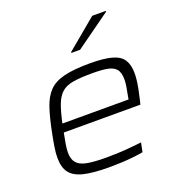

<svg xmlns="http://www.w3.org/2000/svg" viewBox="-134 -849 896 968"><g transform="rotate(-20 313.5 -365.5)"><path d="M287 8Q201 8 151 -4.5Q101 -17 79.5 -46Q58 -75 58 -126Q58 -151 63 -183Q68 -215 76 -254Q91 -330 108 -381Q125 -432 154 -462Q183 -492 235.5 -505Q288 -518 374 -518Q449 -518 492 -506Q535 -494 552.5 -466.5Q570 -439 570 -394Q570 -380 568 -360Q566 -340 561 -314Q556 -288 548 -255L543 -235H132Q126 -204 121.5 -178.5Q117 -153 117 -132Q117 -98 133 -78Q149 -58 187 -50.5Q225 -43 291 -43Q321 -43 355 -44.5Q389 -46 422.5 -49Q456 -52 481 -55L471 -6Q450 -2 418.5 1.5Q387 5 353 6.5Q319 8 287 8ZM141 -280H496L499 -298Q505 -328 508 -347Q511 -366 511 -382Q511 -420 495.5 -438Q480 -456 449 -461.5Q418 -467 369 -467Q305 -467 266 -460.5Q227 -454 204.5 -434Q182 -414 168 -377.5Q154 -341 141 -280ZM305 -599 306 -604 468 -739H541L540 -734L352 -599Z"/></g></svg>

Font: Saira Expanded Light
Style: Italic
Weight: 300
Width: 7
Italic angle: -12°
Designer: Hector Gatti with collaboration of the Omnibus-Type team
Foundry: Omnibus-Type
Version: Version 1.101